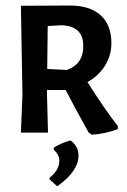

<svg xmlns="http://www.w3.org/2000/svg" viewBox="-20 -471 452 682"><path d="M399.1 -22.4 398.1 -12.1Q352.3 4.7 305.6 7.5L294.4 -0.9Q243 -93.5 213.1 -151.4H146.7V-143L150.5 0H54.2L59.8 -134.6L54.2 -450.5L228 -451.4Q299.1 -451.4 337.4 -416.8Q375.7 -382.2 375.7 -317.8Q375.7 -274.8 353.3 -238.3Q330.8 -201.9 290.7 -179.4Q352.3 -82.2 399.1 -22.4ZM275.7 -308.4Q275.7 -379.4 197.2 -381.3L149.5 -378.5L147.7 -226.2L216.8 -222.4Q276.6 -243 275.7 -308.4ZM258.9 81.3Q258.9 137.4 183.2 190.7L156.1 166.4V160.7Q191.6 131.8 190.7 99.1Q190.7 78.5 171 60.7V53.3Q201.9 34.6 230.8 28Q258.9 49.5 258.9 81.3Z"/></svg>

Font: Gurajada
Style: Regular
Weight: 400
Designer: Purushoth Kumar Guthula
Foundry: SiliconAndhra, USA.
Version: Version 1.0.3; ttfautohint (v1.2.42-39fb)